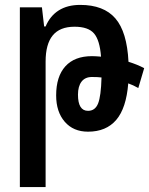

<svg xmlns="http://www.w3.org/2000/svg" viewBox="-20 -527 608 783"><path d="M544 -168Q523 -180 503 -187Q495 -86 454 -38Q413 10 339 10Q279 10 244 -30.5Q209 -71 209 -138Q209 -215 246.5 -256.5Q284 -298 355 -298Q368 -298 392 -296Q387 -363 363.5 -390.5Q340 -418 284 -418Q224 -418 195 -382.5Q166 -347 166 -276V236H61V-497H151L160 -419H166Q184 -462 219.5 -484.5Q255 -507 307 -507Q403 -507 450.5 -452Q498 -397 504 -275Q540 -264 568 -249ZM394 -211Q381 -213 355 -213Q327 -213 312.5 -194Q298 -175 298 -141Q298 -75 339 -75Q368 -75 380 -105Q392 -135 394 -211Z"/></svg>

Font: Noto Sans Armenian Medium Cond
Style: Regular
Weight: 500
Width: 3
Designer: Monotype Design team
Foundry: Monotype Imaging Inc.
Version: Version 1.000